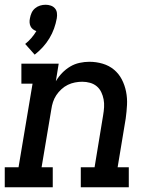

<svg xmlns="http://www.w3.org/2000/svg" viewBox="-29 -788 649 808"><path d="M117 -558 77 -603Q91 -614 103 -628Q115 -642 124 -657Q116 -660 109.5 -665Q103 -670 99.5 -677.5Q96 -685 95.5 -693.5Q95 -702 97 -711Q99 -723 104 -734Q109 -745 118.5 -753Q128 -761 139.5 -764.5Q151 -768 163 -768Q174 -768 184.5 -764.5Q195 -761 202 -753Q209 -745 210.5 -734Q212 -723 210 -711Q206 -689 198.5 -668Q191 -647 179 -627Q167 -607 151 -589.5Q135 -572 117 -558ZM-9 0V-84H49L108 -436H61V-520H218L206 -446Q217 -465 232.5 -481Q248 -497 266.5 -508Q285 -519 306 -523.5Q327 -528 347 -528Q376 -528 403 -520Q430 -512 450.5 -495Q471 -478 483.5 -454Q496 -430 501.5 -402.5Q507 -375 505.5 -346.5Q504 -318 500 -289L466 -84H513V0H311V-84H369L405 -303Q408 -320 409 -337Q410 -354 407 -370Q404 -386 397 -400.5Q390 -415 378 -425Q366 -435 350 -439.5Q334 -444 317 -444Q302 -444 286.5 -441Q271 -438 256.5 -431Q242 -424 229.5 -412.5Q217 -401 208 -387.5Q199 -374 194 -358.5Q189 -343 187 -328L146 -84H193V0Z"/></svg>

Font: Iosevka Etoile Medium Oblique
Style: Regular
Weight: 500
Italic angle: -9°
Designer: Belleve Invis
Foundry: Belleve Invis
Version: Version 15.5.2; ttfautohint (v1.8.4)